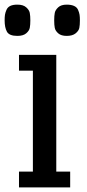

<svg xmlns="http://www.w3.org/2000/svg" viewBox="-20 -809 376 829"><path d="M62 -504H122V-68H62V0H283V-68H223V-572H62ZM55 -654Q20 -654 10 -672Q0 -690 0 -721Q0 -736 1.5 -745.5Q3 -755 8 -766.5Q13 -778 24.5 -783.5Q36 -789 55 -789Q80 -789 93 -777.5Q106 -766 108.5 -753.5Q111 -741 111 -721Q111 -701 108.5 -688.5Q106 -676 93 -665Q80 -654 55 -654ZM268 -654Q244 -654 231.5 -665Q219 -676 216.5 -688.5Q214 -701 214 -721Q214 -741 216.5 -753.5Q219 -766 231.5 -777.5Q244 -789 268 -789Q287 -789 299.5 -783.5Q312 -778 317 -766.5Q322 -755 323.5 -745.5Q325 -736 325 -721Q325 -701 322.5 -688.5Q320 -676 306.5 -665Q293 -654 268 -654Z"/></svg>

Font: Glegoo
Style: Bold
Weight: 700
Version: Version 2.0.1; ttfautohint (v0.9) -r 48 -G 60